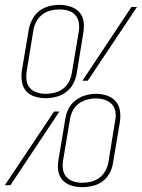

<svg xmlns="http://www.w3.org/2000/svg" viewBox="-38 -764 585 792"><path d="M151 -359Q128 -359 106 -365.5Q84 -372 70 -388Q56 -404 52.5 -426.5Q49 -449 52 -472L81 -644Q85 -665 96 -685.5Q107 -706 125 -719.5Q143 -733 164.5 -738.5Q186 -744 208 -744Q230 -744 252 -737Q274 -730 288.5 -714.5Q303 -699 306.5 -676.5Q310 -654 306 -631L278 -458Q274 -437 263 -417Q252 -397 233.5 -383.5Q215 -370 193.5 -364.5Q172 -359 151 -359ZM302 -431 504 -735H527L324 -431ZM151 -377Q169 -377 187.5 -381.5Q206 -386 221.5 -397.5Q237 -409 246 -426Q255 -443 258 -461L287 -634Q290 -652 287 -670.5Q284 -689 272.5 -702Q261 -715 243.5 -720Q226 -725 207 -725Q189 -725 170.5 -720.5Q152 -716 137 -704.5Q122 -693 112.5 -676Q103 -659 100 -641L72 -469Q69 -450 71.5 -432Q74 -414 85.5 -401Q97 -388 114.5 -382.5Q132 -377 151 -377ZM301 8Q278 8 256.5 1.5Q235 -5 220.5 -20.5Q206 -36 202.5 -58.5Q199 -81 203 -104L232 -277Q235 -298 246 -318Q257 -338 275.5 -351.5Q294 -365 315.5 -371Q337 -377 359 -377Q381 -377 402.5 -370Q424 -363 438.5 -347Q453 -331 456.5 -308.5Q460 -286 457 -263L428 -91Q425 -70 414 -49.5Q403 -29 384.5 -15.5Q366 -2 344 3Q322 8 301 8ZM301 -10Q319 -10 337.5 -14.5Q356 -19 371.5 -30.5Q387 -42 396.5 -59Q406 -76 409 -94L437 -266Q441 -285 438 -303.5Q435 -322 423 -334.5Q411 -347 393.5 -352.5Q376 -358 357 -358Q339 -358 321 -353Q303 -348 287.5 -337Q272 -326 263 -309Q254 -292 251 -274L222 -101Q219 -83 222 -64.5Q225 -46 236.5 -33.5Q248 -21 265.5 -15.5Q283 -10 301 -10ZM-18 0 185 -304H207L5 0Z"/></svg>

Font: Iosevka Slab Thin
Style: Italic
Weight: 100
Italic angle: -9°
Monospace: yes
Designer: Belleve Invis
Foundry: Belleve Invis
Version: Version 11.1.1; ttfautohint (v1.8.3)